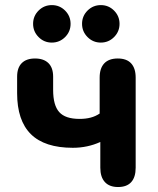

<svg xmlns="http://www.w3.org/2000/svg" viewBox="-20 -729 622 757"><path d="M375.5 -67.6V-169.2Q324.9 -146.3 267 -146.3Q156.2 -146.3 101.8 -200Q47.5 -253.7 47.5 -361.6V-426.8Q47.5 -461.9 65.8 -480.2Q84 -498.4 118.1 -498.4Q152.2 -498.4 170.9 -480.2Q189.5 -461.9 189.5 -426.8V-374.4Q189.5 -313.7 213.6 -287Q237.6 -260.2 293.7 -260.2Q318 -260.2 337.3 -265.3Q356.5 -270.3 372.9 -281.3V-423.2Q372.9 -459.7 391 -479.1Q409.2 -498.4 444.3 -498.4Q479.4 -498.4 497.1 -479.1Q514.9 -459.7 514.9 -423.2V-67.6Q514.9 -30.3 497.3 -10.9Q479.8 8.4 445.5 8.4Q411.4 8.4 393.4 -11.3Q375.5 -31.1 375.5 -67.6ZM110.5 -635.1Q110.5 -665.8 132.2 -687.4Q153.8 -708.9 184.4 -708.9Q215.1 -708.9 236.7 -687.3Q258.3 -665.6 258.3 -635Q258.3 -604.4 236.6 -582.7Q214.8 -561.1 184.3 -561.1Q153.6 -561.1 132.1 -582.9Q110.5 -604.6 110.5 -635.1ZM303.5 -635.1Q303.5 -665.8 325.2 -687.4Q347 -708.9 377.5 -708.9Q408.2 -708.9 429.7 -687.3Q451.3 -665.6 451.3 -635Q451.3 -604.4 429.6 -582.7Q408 -561.1 377.4 -561.1Q346.7 -561.1 325.1 -582.9Q303.5 -604.6 303.5 -635.1Z"/></svg>

Font: SN Pro Thin
Style: Regular
Weight: 200
Designer: Tobias Whetton
Foundry: Supernotes
Version: Version 1.003;Glyphs 3.3 (3324)